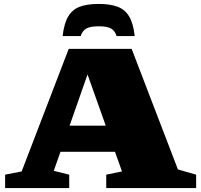

<svg xmlns="http://www.w3.org/2000/svg" viewBox="-20 -955 1020 975"><path d="M883.5 -94.5 976 -68V0H519.5V-68L599.5 -84.5L564 -184H287L253 -87.5L331.5 -68V0H6V-68L90 -84.5L329 -707H648.5ZM333.5 -317H517L424.5 -577ZM481 -821.5Q438.5 -821.5 418.5 -810.2Q398.5 -799 390 -772H298Q305.5 -836 326.2 -871.2Q347 -906.5 385 -920.8Q423 -935 481 -935Q539.5 -935 577.2 -920.8Q615 -906.5 636 -871.2Q657 -836 664 -772H572Q563.5 -799 543.8 -810.2Q524 -821.5 481 -821.5Z"/></svg>

Font: Newsreader 6pt ExtraBold
Style: Regular
Weight: 800
Designer: Hugues Gentile
Foundry: Production Type
Version: Version 1.003; ttfautohint (v1.8.3)